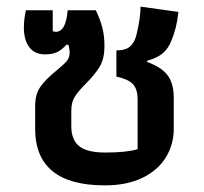

<svg xmlns="http://www.w3.org/2000/svg" viewBox="-20 -549 614 579"><path d="M86 -161V-229Q86 -266 103 -289Q120 -312 150 -336Q172 -354 181 -364.5Q190 -375 190 -390Q190 -403 186 -414H180Q167 -399 152.5 -392Q138 -385 116 -385Q85 -385 68.5 -406.5Q52 -428 52 -466Q52 -490 58 -518H139V-455Q145 -453 148 -453Q179 -453 184 -518H269Q282 -491 288.5 -466Q295 -441 295 -411Q295 -372 281 -348.5Q267 -325 240 -298Q217 -275 206 -258Q195 -241 195 -215V-168Q195 -128 218.5 -108.5Q242 -89 298 -89Q360 -89 395 -99V-249Q395 -281 380 -296Q365 -311 331 -318V-397Q360 -397 373.5 -410Q387 -423 392 -446Q403 -491 404 -529L518 -513Q513 -464 497 -427Q488 -403 471 -388.5Q454 -374 424 -366V-362Q466 -347 485 -322.5Q504 -298 504 -253V-160Q504 -114 480.5 -75Q457 -36 410 -13Q363 10 296 10Q86 10 86 -161Z"/></svg>

Font: Athiti SemiBold
Style: Regular
Weight: 600
Designer: CadsonDemak Team
Foundry: CadsonDemak
Version: Version 1.033